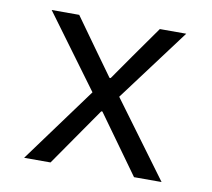

<svg xmlns="http://www.w3.org/2000/svg" viewBox="-63 -587 727 659"><g transform="rotate(10 300.0 -258.0)"><path d="M61 0 253 -262 66 -516H162L240 -407L302 -321H306L366 -407L443 -516H535L346 -263L540 0H444L357 -121L298 -203H294L237 -121L153 0Z"/></g></svg>

Font: IBM Plex Mono
Style: Regular
Weight: 400
Monospace: yes
Designer: Mike Abbink, Paul van der Laan, Pieter van Rosmalen
Foundry: Bold Monday
Version: Version 2.3